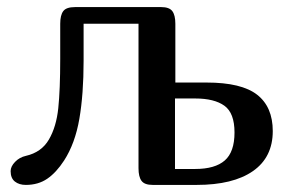

<svg xmlns="http://www.w3.org/2000/svg" viewBox="-20 -522 818 542"><path d="M371 -47V-455H216V-350Q216 -256 204 -186.5Q192 -117 161 -69Q139 -35 113.5 -17.5Q88 0 53 0Q34 0 22 -9.5Q10 -19 10 -39Q10 -52 22.5 -65Q35 -78 53 -82Q97 -92 118 -128Q139 -164 144.5 -216.5Q150 -269 150 -356V-455Q150 -479 158.5 -490.5Q167 -502 192 -502H435Q458 -502 466.5 -490.5Q475 -479 475 -455V-289H563Q662 -289 706 -254.5Q750 -220 750 -152Q750 -78 694 -39Q638 0 535 0H411Q388 0 379.5 -11.5Q371 -23 371 -47ZM642 -148Q642 -203 613.5 -223.5Q585 -244 531 -244H474V-45H531Q587 -45 614.5 -69Q642 -93 642 -148Z"/></svg>

Font: Marmelad for Arash.Academy
Style: Regular
Weight: 400
Designer: Manvel Shmavonyan
Foundry: Cyreal
Version: Version 1.110;Glyphs 3.2 (3202)